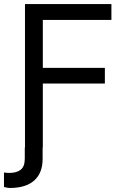

<svg xmlns="http://www.w3.org/2000/svg" viewBox="-44 -727 622 946"><path d="M79.1 0V-707H504.9V-628.9H167V-392.6H472.7V-315.4H167V0H166V55.7Q166 125.5 124.5 162.4Q83 199.2 3.9 199.2Q-1.5 199.2 -6.8 198.2Q-12.2 197.3 -24.4 194.3V123Q-10.7 125 2 125Q38.1 125 58.1 109.1Q78.1 93.3 78.1 54.7V0Z"/></svg>

Font: Pretendard JP
Style: Regular
Weight: 400
Designer: Base glyphs from Inter by Rasmus Andersson; Hangeul glyphs from Noto Sans CJK(Source Han Sans) by Jang Soo-young and Kan
Foundry: Kil Hyung-jin
Version: Version 1.309